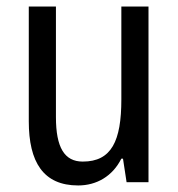

<svg xmlns="http://www.w3.org/2000/svg" viewBox="-20 -557 545 587"><path d="M434 -537H351V-253C351 -126 321 -63 233 -63C177 -63 151 -106 151 -199V-537H68V-186C68 -62 112 10 219 10C275 10 324 -18 351 -72H356L367 0H434Z"/></svg>

Font: Noto Sans Arabic UI Cn
Style: Regular
Weight: 400
Width: 3
Designer: Monotype Design Team, Nadine Chahine and Nizar Qandah
Foundry: Monotype Imaging Inc.
Version: Version 2.010